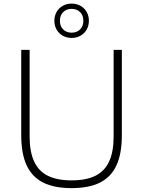

<svg xmlns="http://www.w3.org/2000/svg" viewBox="-20 -1010 775 1040"><path d="M95 -277.5V-740H140.5V-271.5Q140.5 -188 164.8 -135.5Q189 -83 239 -58Q289 -33 368 -33Q447 -33 497 -58Q547 -83 571.2 -135.5Q595.5 -188 595.5 -271.5V-740H640V-277.5Q640 -177.5 610.8 -114.2Q581.5 -51 521.5 -21Q461.5 9 368 9Q274 9 214 -21Q154 -51 124.5 -114.2Q95 -177.5 95 -277.5ZM274.5 -897.5Q274.5 -924 286.5 -945.2Q298.5 -966.5 320 -978.5Q341.5 -990.5 368 -990.5Q394.5 -990.5 416 -978.5Q437.5 -966.5 449.5 -945.2Q461.5 -924 461.5 -897.5Q461.5 -871 449.5 -849.8Q437.5 -828.5 416 -816.5Q394.5 -804.5 368 -804.5Q341.5 -804.5 320 -816.5Q298.5 -828.5 286.5 -849.8Q274.5 -871 274.5 -897.5ZM431.5 -897.5Q431.5 -927 413.8 -944.5Q396 -962 368 -962Q340 -962 322.2 -944.5Q304.5 -927 304.5 -897.5Q304.5 -868 322.2 -850.5Q340 -833 368 -833Q396 -833 413.8 -850.5Q431.5 -868 431.5 -897.5Z"/></svg>

Font: Encode Sans Semi Expanded ExLight
Style: Regular
Weight: 275
Width: 6
Designer: Multiple Designers
Foundry: Impallari Type
Version: Version 2.000